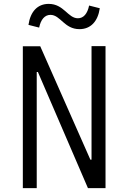

<svg xmlns="http://www.w3.org/2000/svg" viewBox="-20 -968 660 988"><path d="M97.5 0H169V-597.5H175L432.5 0H523V-730.5H451V-146.5H445L187 -730H97.5ZM126.5 -840 181.5 -826C190 -868 210.5 -891.5 239.5 -891.5C291.5 -891.5 310.5 -818 389 -818C445.5 -818 483.5 -856.5 493.5 -925.5L438.5 -939.5C430 -897.5 410 -874 381 -874C329 -874 309 -948 230.5 -948C174 -948 136.5 -909.5 126.5 -840Z"/></svg>

Font: Monaspace Argon Light
Style: Regular
Weight: 300
Designer: Riley Cran & the Lettermatic Team
Foundry: Lettermatic
Version: Version 1.000 (Monaspace Argon)